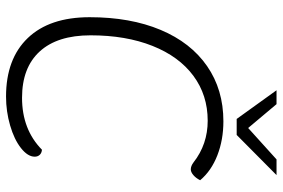

<svg xmlns="http://www.w3.org/2000/svg" viewBox="-170 -756 936 636"><g transform="rotate(90 298.0 -438.0)"><path d="M37 -267Q37 -402 79 -502Q121 -602 199 -656Q277 -710 382 -710Q443 -710 494.5 -690Q546 -670 577 -633Q570 -619 560 -610.5Q550 -602 541 -602Q530 -602 518 -611Q458 -658 380 -658Q295 -658 231 -610.5Q167 -563 132 -475Q97 -387 97 -270Q97 -160 150.5 -101.5Q204 -43 304 -43Q409 -43 476 -109Q487 -108 493 -101.5Q499 -95 499 -85Q499 -62 470.5 -39.5Q442 -17 395.5 -3.5Q349 10 300 10Q175 10 106 -62Q37 -134 37 -267ZM279 -886H325L404 -792L508 -886H560L427 -754H374Z"/></g></svg>

Font: Krub Light
Style: Italic
Weight: 300
Italic angle: -8°
Designer: Ekaluck Peanpanawate
Foundry: Cadson Demak Co.,Ltd.
Version: Version 1.000; ttfautohint (v1.6)